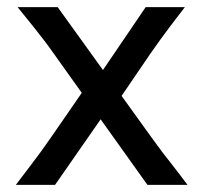

<svg xmlns="http://www.w3.org/2000/svg" viewBox="-20 -518 570 538"><path d="M393.1 0 131.8 -366.2Q115.7 -389.2 102.3 -406.5Q88.9 -423.8 72.3 -444.8Q55.7 -465.8 29.3 -498H141.6L405.3 -131.8Q422.9 -107.4 435.5 -90.8Q448.2 -74.2 463.9 -54.4Q479.5 -34.7 505.4 0ZM238.8 -300.8 271.5 -197.3 134.3 0H24.4Q51.3 -35.2 67.1 -56.2Q83 -77.1 95.2 -93.8Q107.4 -110.4 122.1 -131.8ZM285.6 -197.8 253.9 -300.3 388.2 -498H498Q473.1 -465.8 457.3 -444.8Q441.4 -423.8 428.7 -406.2Q416 -388.7 400.4 -366.2Z"/></svg>

Font: Andika LitF DSA DSG
Style: Regular
Weight: 400
Designer: Victor Gaultney, Annie Olsen, Julie Remington, Don Collingsworth, Eric Hays, Becca Hirsbrunner
Foundry: SIL International
Version: Version 6.200 ; LitF DSA DSG; ttfautohint (v1.8.3.10-c5d8)